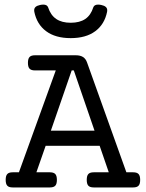

<svg xmlns="http://www.w3.org/2000/svg" viewBox="-20 -822 640 842"><path d="M361.8 -547.9 534.2 -66.4H564Q580.6 -66.4 587.6 -58.8Q594.7 -51.3 594.7 -33.2Q594.7 -15.1 587.6 -7.6Q580.6 0 564 0H391.1Q374.5 0 367.4 -7.6Q360.4 -15.1 360.4 -33.2Q360.4 -51.3 367.4 -58.8Q374.5 -66.4 391.1 -66.4H457L417 -182.6H180.2L139.6 -66.4H198.7Q215.3 -66.4 222.4 -58.8Q229.5 -51.3 229.5 -33.2Q229.5 -15.1 222.4 -7.6Q215.3 0 198.7 0H35.6Q19 0 12 -7.6Q4.9 -15.1 4.9 -33.2Q4.9 -51.3 12 -58.8Q19 -66.4 35.6 -66.4H63L224.6 -513.2H133.3Q116.7 -513.2 109.6 -520.8Q102.5 -528.3 102.5 -546.4Q102.5 -564.5 109.6 -572Q116.7 -579.6 133.3 -579.6H312.5Q332 -579.6 344 -572Q356 -564.5 361.8 -547.9ZM294.4 -513.2 203.1 -249H394.5L303.7 -513.2ZM450.2 -776.9Q450.2 -772.9 449.7 -770.5Q438.5 -715.3 397.7 -685.1Q356.9 -654.8 290 -654.8Q223.1 -654.8 182.4 -685.1Q141.6 -715.3 130.4 -770.5Q129.9 -772.9 129.9 -776.9Q129.9 -786.1 136.2 -791.7Q142.6 -797.4 156.2 -800.3Q163.6 -801.8 169.9 -801.8Q186.5 -801.8 190.9 -790Q202.1 -755.4 226.6 -738.8Q251 -722.2 290 -722.2Q329.6 -722.2 354 -738.8Q378.4 -755.4 389.2 -790Q393.6 -801.8 410.2 -801.8Q416.5 -801.8 423.8 -800.3Q437.5 -797.4 443.8 -791.7Q450.2 -786.1 450.2 -776.9Z"/></svg>

Font: Courier Prime
Style: Regular
Weight: 400
Designer: Alan Dague-Greene, Quote-Unquote Apps
Foundry: Quote-Unquote Apps
Version: Version 3.018